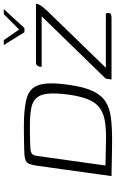

<svg xmlns="http://www.w3.org/2000/svg" viewBox="181 -790 612 1014"><g transform="rotate(-90 487.0 -283.0)"><path d="M756 -569H782L838 -488L919 -569H946L846 -460H824ZM255 3Q233 3 205 2.5Q177 2 149 1.5Q121 1 98 0.5Q75 0 64 0L119 -396Q124 -427 132.5 -442Q141 -457 177 -460Q191 -461 216 -461.5Q241 -462 270.5 -462.5Q300 -463 327.5 -463Q355 -463 373 -462Q432 -459 470 -449.5Q508 -440 528 -416Q548 -392 552.5 -346Q557 -300 546 -225Q535 -146 513.5 -100Q492 -54 458 -32Q424 -10 374 -3.5Q324 3 255 3ZM270 -29Q326 -29 364 -37Q402 -45 428 -65.5Q454 -86 469.5 -124.5Q485 -163 494 -224Q503 -292 499.5 -333Q496 -374 477.5 -395.5Q459 -417 423 -424Q387 -431 331 -431Q321 -431 302 -431Q283 -431 261.5 -430.5Q240 -430 221.5 -429Q203 -428 194 -426Q185 -424 179 -417.5Q173 -411 170 -390L120 -32Q127 -32 146.5 -31.5Q166 -31 190 -30.5Q214 -30 236.5 -29.5Q259 -29 270 -29ZM636 -30H923L925 -20Q928 -10 921 -5Q914 0 901 0H574L579 -31L908 -369H641L642 -379Q644 -389 649 -394Q654 -399 664 -399H974Q974 -390 969 -381Q964 -372 956 -362Q948 -352 936 -339Z"/></g></svg>

Font: Genos Thin Light
Style: Italic
Weight: 300
Italic angle: -8°
Version: Version 1.010